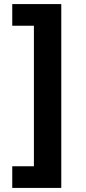

<svg xmlns="http://www.w3.org/2000/svg" viewBox="-20 -720 420 940"><path d="M280 -700V200H40V94H146V-594H40V-700Z"/></svg>

Font: Golos Text VF
Style: Regular
Weight: 400
Designer: A.Korolkova, Vitaly Kuzmin
Foundry: ParaType Ltd
Version: Version 2.003